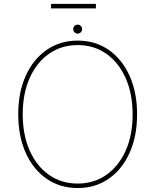

<svg xmlns="http://www.w3.org/2000/svg" viewBox="-20 -943 787 973"><path d="M674.7 -363.6Q674.7 -252.5 636.7 -168.3Q598.7 -84.2 530.9 -37.1Q463.1 9.9 373.6 9.9Q283.7 9.9 215.9 -37.3Q148.1 -84.5 110.3 -168.7Q72.4 -252.8 72.4 -363.6Q72.4 -474.8 110.4 -558.8Q148.4 -642.8 216.3 -690Q284.1 -737.2 373.6 -737.2Q463.1 -737.2 530.9 -690.2Q598.7 -643.1 636.7 -558.9Q674.7 -474.8 674.7 -363.6ZM652 -363.6Q652 -468 616.8 -547.1Q581.7 -626.1 519 -670.3Q456.3 -714.5 373.6 -714.5Q291.2 -714.5 228.5 -670.6Q165.8 -626.8 130.5 -547.8Q95.2 -468.8 95.2 -363.6Q95.2 -259.9 130 -180.9Q164.8 -101.9 227.5 -57.4Q290.1 -12.8 373.6 -12.8Q456.3 -12.8 519.2 -57Q582 -101.2 617.2 -180.2Q652.3 -259.2 652 -363.6ZM373.6 -772.7Q364.3 -772.7 357.6 -779.5Q350.9 -786.2 350.9 -795.5Q350.9 -804.7 357.6 -811.4Q364.3 -818.2 373.6 -818.2Q382.8 -818.2 389.6 -811.4Q396.3 -804.7 396.3 -795.5Q396.3 -786.2 389.6 -779.5Q382.8 -772.7 373.6 -772.7ZM465.9 -923.3V-900.6H238.6V-923.3Z"/></svg>

Font: Inter Thin BETA
Style: Regular
Weight: 100
Designer: Rasmus Andersson
Foundry: rsms
Version: Version 3.011;git-f93a4a705